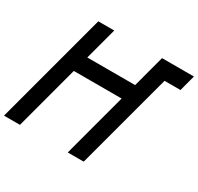

<svg xmlns="http://www.w3.org/2000/svg" viewBox="-180 -1090 1344 1304"><g transform="rotate(30 492.0 -437.5)"><path d="M500 0H625L826.2 -750H951.2Q956.5 -770.5 967.5 -812.5Q978.5 -854.5 984.4 -875H734.4Q723.1 -833 700.9 -750Q678.7 -667 667.5 -625H292.5Q303.7 -667 325.9 -750Q348.1 -833 359.4 -875H234.4Q195.3 -729 117.2 -437.5Q39.1 -146 0 0H125Q147 -83 191.9 -250Q236.8 -417 258.8 -500H633.8Q611.3 -417 566.7 -250Q522 -83 500 0Z"/></g></svg>

Font: Faithful 32x
Style: Oblique
Weight: 400
Foundry: Faithful Resource Pack
Version: Version 1.0; January 27, 2023